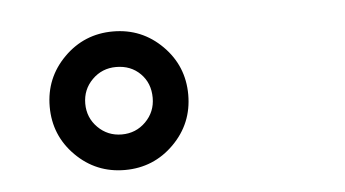

<svg xmlns="http://www.w3.org/2000/svg" viewBox="-31 -862 561 312"><g transform="rotate(-5 250.0 -706.0)"><path d="M162 -593Q115 -593 82 -626Q49 -659 49 -706Q49 -753 82 -786Q115 -819 162 -819Q209 -819 242 -786Q275 -753 275 -706Q275 -659 242 -626Q209 -593 162 -593ZM162 -651Q185 -651 201 -667Q217 -683 217 -706Q217 -730 201.5 -745.5Q186 -761 162 -761Q139 -761 123 -745Q107 -729 107 -706Q107 -683 123 -667Q139 -651 162 -651Z"/></g></svg>

Font: LXGW WenKai Mono Medium
Style: Regular
Weight: 500
Monospace: yes
Designer: LXGW / Fontworks Inc.
Foundry: LXGW / Fontworks Inc.
Version: Version 1.520; June 14, 2025